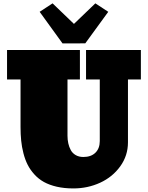

<svg xmlns="http://www.w3.org/2000/svg" viewBox="-20 -1083 862 1118"><path d="M725.1 -253.9Q725.1 -176.8 680.2 -114.5Q635.3 -52.2 563 -19Q490.7 14.2 407.2 14.2Q354 14.2 310.5 4.2Q267.1 -5.9 235.6 -23.4Q204.1 -41 180.2 -67.4Q156.2 -93.8 141.1 -123.5Q126 -153.3 116.5 -190.4Q106.9 -227.5 103.3 -264.2Q99.6 -300.8 99.6 -343.8V-620.1H21V-792H445.3V-620.1H373V-293Q373 -269 377.7 -248Q382.3 -227.1 392.3 -208.7Q402.3 -190.4 421.1 -179.7Q439.9 -168.9 465.3 -168.9Q510.3 -168.9 535.6 -193.8Q561 -218.8 561 -261.7V-620.1H481V-792H800.3V-620.1H725.1ZM344.2 -830.1 210.9 -1014.2 286.1 -1063.5 410.6 -943.8 535.2 -1063.5 610.4 -1014.2 476.6 -830.6Z"/></svg>

Font: Bevan
Style: Regular
Weight: 400
Foundry: vernon adams
Version: Version 1.000